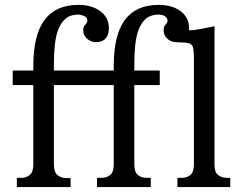

<svg xmlns="http://www.w3.org/2000/svg" viewBox="-20 -754 964 774"><path d="M114.3 -469.7V-487.3Q114.3 -613.3 159.7 -673.8Q205.1 -734.4 296.9 -734.4Q349.6 -734.4 384.3 -709Q418.9 -683.6 418.9 -639.6Q418.9 -614.3 405.8 -599.1Q392.6 -584 367.2 -584Q346.7 -584 331.1 -597.7Q315.4 -611.3 315.4 -631.8Q315.4 -647.5 323.7 -654.8Q332 -662.1 332 -670.9Q332 -684.6 318.4 -689.9Q304.7 -695.3 295.9 -695.3Q264.6 -695.3 245.6 -679.7Q226.6 -664.1 215.8 -637.2Q205.1 -610.4 201.2 -574.2Q197.3 -538.1 197.3 -497.1V-469.7H438.5V-487.3Q438.5 -613.3 483.4 -673.8Q528.3 -734.4 620.1 -734.4Q673.8 -734.4 708 -709Q742.2 -683.6 742.2 -639.6V-631.8Q763.7 -631.8 791.5 -637.7Q819.3 -643.6 844.7 -648.4V-91.8Q844.7 -58.6 859.9 -47.9Q875 -37.1 892.6 -37.1H908.2V0H695.3V-37.1H714.8Q732.4 -37.1 747.1 -48.3Q761.7 -59.6 761.7 -91.8V-521.5Q761.7 -549.8 757.3 -564.9Q752.9 -580.1 728.5 -582L691.4 -584Q669.9 -584 654.8 -597.7Q639.6 -611.3 639.6 -631.8Q639.6 -647.5 647.5 -654.8Q655.3 -662.1 655.3 -670.9Q655.3 -677.7 651.4 -682.6Q647.5 -687.5 641.6 -690.4Q635.7 -693.4 629.9 -694.3Q624 -695.3 620.1 -695.3Q588.9 -695.3 569.8 -679.7Q550.8 -664.1 540 -637.2Q529.3 -610.4 525.4 -574.2Q521.5 -538.1 521.5 -497.1V-469.7H624V-411.1H521.5V-91.8Q521.5 -59.6 536.1 -48.3Q550.8 -37.1 568.4 -37.1H587.9V0H371.1V-37.1H390.6Q409.2 -37.1 423.8 -48.3Q438.5 -59.6 438.5 -91.8V-411.1H197.3V-91.8Q197.3 -59.6 211.9 -47.9Q226.6 -36.1 245.1 -36.1H264.6V0H47.9V-37.1H67.4Q85 -37.1 99.6 -48.3Q114.3 -59.6 114.3 -91.8V-411.1H31.2V-469.7Z"/></svg>

Font: Uchen
Style: Regular
Weight: 400
Designer: Christopher J. Fynn
Foundry: Christopher J. Fynn for DDC
Version: Version 1.000 preliminary